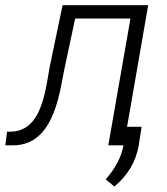

<svg xmlns="http://www.w3.org/2000/svg" viewBox="-49 -548 629 724"><path d="M0 0ZM509.8 -528.3 418 0H359.4L442.9 -478H234.4L192.4 -280.8L181.2 -222.2Q158.2 -105.5 112.8 -51.8Q67.4 2 -4.9 0H-28.8L-22.5 -51.3L-3.4 -51.8Q48.3 -54.2 80.6 -98.9Q112.8 -143.6 129.4 -243.7L138.2 -294.9L187 -528.3ZM382.3 155.3 349.6 128.4Q405.8 64 416.5 -0.5L428.2 -69.8H484.9L474.1 0.5Q458 92.3 382.3 155.3Z"/></svg>

Font: Roboto Light
Style: Italic
Weight: 300
Italic angle: -12°
Designer: Google
Version: Version 2.134; 2016; ttfautohint (v1.6)